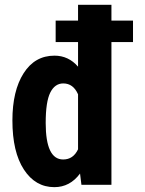

<svg xmlns="http://www.w3.org/2000/svg" viewBox="-20 -770 603 800"><path d="M170.4 -257.8Q170.4 -105.5 243.2 -105.5Q285.2 -105.5 305.2 -147.9V-377Q285.2 -422.4 243.7 -422.4Q208.5 -422.4 189.5 -384.3Q170.4 -346.2 170.4 -257.8ZM534.2 -594.7H444.3V0H319.3L313.5 -46.9Q271.5 9.8 206.5 9.8Q127.4 9.8 79.6 -63.5Q31.7 -136.7 31.7 -268.1Q31.7 -391.6 78.4 -464.8Q125 -538.1 207 -538.1Q265.6 -538.1 305.2 -492.2V-594.7H211.9V-684.1H305.2V-750H444.3V-684.1H534.2Z"/></svg>

Font: MAUL Condensed Bold
Style: Condensed Bold
Weight: 700
Designer: MAUL
Version: Version 1.0; 2020; ttfautohint (v1.8.3)